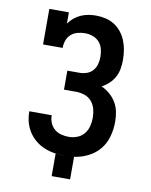

<svg xmlns="http://www.w3.org/2000/svg" viewBox="-94 -812 788 1005"><g transform="rotate(10 300.0 -309.0)"><path d="M251 125V5Q263 7 275 7.5Q287 8 299 8H301Q273 8 245.5 4Q218 0 192 -10.5Q166 -21 144 -39Q122 -57 107 -80Q92 -103 84.5 -130Q77 -157 77 -185V-189H196V-187Q196 -167 204 -148Q212 -129 227.5 -116Q243 -103 263 -98Q283 -93 303 -93Q326 -93 348 -101.5Q370 -110 384.5 -128Q399 -146 404.5 -168.5Q410 -191 410 -214Q410 -237 404 -259.5Q398 -282 383 -299.5Q368 -317 345.5 -324.5Q323 -332 300 -332H236V-433H300Q320 -433 339 -439.5Q358 -446 371 -461Q384 -476 389 -495.5Q394 -515 394 -534Q394 -556 388.5 -576.5Q383 -597 369 -612.5Q355 -628 334.5 -635Q314 -642 293 -642Q273 -642 253 -636.5Q233 -631 218.5 -617.5Q204 -604 197.5 -585Q191 -566 191 -546H87V-735H191V-675Q203 -692 219 -705.5Q235 -719 254 -727.5Q273 -736 293.5 -739.5Q314 -743 335 -743Q361 -743 386 -737Q411 -731 432.5 -717.5Q454 -704 470 -683.5Q486 -663 495.5 -639Q505 -615 509 -589.5Q513 -564 513 -539Q513 -515 509 -491.5Q505 -468 494 -447.5Q483 -427 465.5 -410.5Q448 -394 427 -383Q451 -372 471.5 -354.5Q492 -337 505.5 -314Q519 -291 524 -265Q529 -239 529 -212Q529 -173 518.5 -134.5Q508 -96 483.5 -66Q459 -36 423 -18Q387 0 349 5V125Z"/></g></svg>

Font: Iosevka HT Extended
Style: Bold
Weight: 700
Width: 7
Monospace: yes
Designer: Belleve Invis
Foundry: Belleve Invis
Version: Version 32.3.0; ttfautohint (v1.8.4)